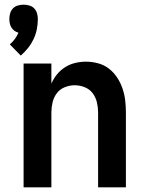

<svg xmlns="http://www.w3.org/2000/svg" viewBox="-20 -802 640 822"><path d="M69 -564 22 -612Q34 -622 43.5 -635Q53 -648 59 -662Q49 -665 41.5 -670.5Q34 -676 29 -684Q24 -692 22 -701.5Q20 -711 20 -721Q20 -733 23.5 -745Q27 -757 35.5 -766Q44 -775 56.5 -778.5Q69 -782 81 -782Q93 -782 105.5 -778.5Q118 -775 126.5 -766Q135 -757 138.5 -745Q142 -733 142 -721Q142 -698 137.5 -676Q133 -654 123.5 -634Q114 -614 100 -596.5Q86 -579 69 -564ZM81 0V-530H200V-444Q209 -465 224 -483.5Q239 -502 259 -514.5Q279 -527 302 -532.5Q325 -538 348 -538Q374 -538 400 -531Q426 -524 446.5 -508Q467 -492 481.5 -470Q496 -448 504.5 -423Q513 -398 516 -372Q519 -346 519 -320V0H400V-320Q400 -342 395 -363.5Q390 -385 377 -402.5Q364 -420 343 -428.5Q322 -437 300 -437Q278 -437 257 -428.5Q236 -420 223 -402.5Q210 -385 205 -363.5Q200 -342 200 -320V0Z"/></svg>

Font: Iosevka Curly Extended
Style: Bold
Weight: 700
Width: 7
Monospace: yes
Designer: Belleve Invis
Foundry: Belleve Invis
Version: Version 11.1.0; ttfautohint (v1.8.3)